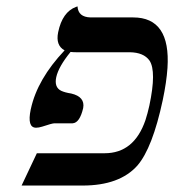

<svg xmlns="http://www.w3.org/2000/svg" viewBox="-20 -575 540 595"><path d="M442.9 -248Q465.3 -354 443.4 -387.2Q425.3 -412.6 381.8 -413.1H215.8Q206.5 -413.1 198.7 -414.1Q161.6 -368.7 154.3 -335.9Q147.5 -304.2 169.9 -293.5Q181.6 -288.1 200.7 -285.2Q244.1 -274.9 237.8 -240.2Q227.1 -194.3 205.1 -192.9H148.9Q141.6 -192.9 110.8 -182.6Q100.1 -179.2 91.8 -179.2Q63.5 -179.2 75.2 -235.8Q75.7 -237.3 75.7 -237.8Q95.7 -329.6 180.2 -418.9Q151.9 -434.1 160.2 -475.1Q173.3 -538.1 215.8 -553.7Q215.8 -553.7 220.2 -555.2Q222.2 -522 260.7 -521H392.6Q509.3 -521 499 -364.3Q496.1 -320.8 484.4 -265.1Q452.6 -116.2 405.8 -62Q350.6 0 235.8 0H46.9L94.2 -100.1H304.2Q395.5 -100.1 430.7 -202.6Q437.5 -223.6 442.9 -248Z"/></svg>

Font: Linux Biolinum Capitals O
Style: Italic Samll Caps
Weight: 400
Italic angle: -12°
Designer: Philipp H. Poll
Foundry: Philipp H. Poll
Version: Version 0.6.2